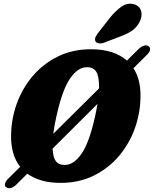

<svg xmlns="http://www.w3.org/2000/svg" viewBox="-20 -975 828 1033"><path d="M14 32.5Q3.5 27 7 13.2Q10.5 -0.5 25 -14.5L88.5 -77.5Q63.5 -109.5 51.5 -150.5Q39.5 -191.5 39.5 -239Q39.5 -331.5 69.8 -416Q100 -500.5 156.8 -566.8Q213.5 -633 292.5 -671.5Q371.5 -710 469 -710Q534 -710 582.2 -694Q630.5 -678 663 -649L726 -711.5Q739.5 -725 754.5 -729.2Q769.5 -733.5 779 -726.5Q789.5 -720 787.2 -707.2Q785 -694.5 771.5 -681L698 -608Q717.5 -578 726.8 -541Q736 -504 736 -462Q736 -370 705.8 -285.2Q675.5 -200.5 618.8 -134.2Q562 -68 483 -29.5Q404 9 306.5 9Q248.5 9 203.8 -4Q159 -17 127 -40.5L69 17Q54 32 39 36.2Q24 40.5 14 32.5ZM284 -351.5Q272 -297.5 266.5 -255L513 -499.5Q513 -503.5 513 -507.5Q513 -564 498 -588.8Q483 -613.5 447.5 -613.5Q399 -613.5 357.2 -553Q315.5 -492.5 284 -351.5ZM328 -87.5Q377 -87.5 418.8 -148Q460.5 -208.5 491.5 -348.5Q499.5 -384.5 504.5 -416L263 -175.5Q265 -129 280.2 -108.2Q295.5 -87.5 328 -87.5ZM568.5 -876Q601.5 -917 634 -939.5Q666.5 -962 702 -952Q732.5 -942.5 739.5 -914.5Q746.5 -886.5 731 -857Q716 -828.5 691.5 -810.8Q667 -793 622.5 -777L540 -745.5Q525.5 -740 512 -741.8Q498.5 -743.5 493.5 -753Q488.5 -764.5 494.5 -776.8Q500.5 -789 511.5 -802.5Z"/></svg>

Font: Fraunces 144pt SuperSoft Black
Style: Italic
Weight: 900
Italic angle: -16°
Version: Version 1.000;[b76b70a41]